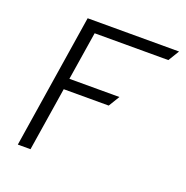

<svg xmlns="http://www.w3.org/2000/svg" viewBox="-106 -667 729 754"><g transform="rotate(20 258.5 -290.0)"><path d="M47 -10H100L142 -276H330L358 -322H149L181 -524H489L517 -570H135Z"/></g></svg>

Font: Charger Sport
Style: ExLitObl
Weight: 200
Designer: Jasper
Foundry: Cannot Into Space Fonts
Version: Version 1.1